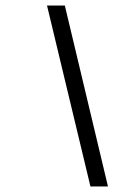

<svg xmlns="http://www.w3.org/2000/svg" viewBox="-20 -670 443 690"><path d="M213 -650 368 0H305L149 -650Z"/></svg>

Font: Overused Grotesk Book
Style: Italic
Weight: 350
Italic angle: -10°
Version: Version 0.003